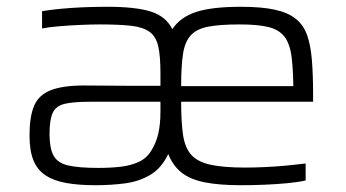

<svg xmlns="http://www.w3.org/2000/svg" viewBox="-20 -538 1019 566"><path d="M261 8Q212 8 175.5 1.5Q139 -5 114.5 -21Q90 -37 78.5 -65.5Q67 -94 67 -139Q67 -194 80.5 -226Q94 -258 129.5 -272Q165 -286 228 -286Q261 -286 298.5 -285.5Q336 -285 376 -285Q416 -285 453 -285V-322Q453 -373 446.5 -401.5Q440 -430 421 -444Q402 -458 366.5 -462Q331 -466 274 -466Q249 -466 216 -464.5Q183 -463 153 -460.5Q123 -458 104 -454V-505Q139 -511 189 -514.5Q239 -518 297 -518Q380 -518 424.5 -504Q469 -490 488 -452Q511 -487 557.5 -502.5Q604 -518 690 -518Q751 -518 790 -509.5Q829 -501 852 -482.5Q875 -464 885.5 -434Q896 -404 899.5 -360Q903 -316 903 -258V-238H514Q514 -179 519.5 -141Q525 -103 543.5 -82Q562 -61 600 -52.5Q638 -44 703 -44Q730 -44 762 -45.5Q794 -47 825.5 -50Q857 -53 881 -56V-6Q859 -1 827.5 2Q796 5 760.5 6.5Q725 8 691 8Q626 8 583.5 -0.5Q541 -9 515.5 -29Q490 -49 476 -84Q456 -42 423 -22.5Q390 -3 349 2.5Q308 8 261 8ZM270 -43Q306 -43 336 -46.5Q366 -50 389.5 -61Q413 -72 426 -94Q440 -116 446.5 -143.5Q453 -171 453 -210V-238H244Q197 -238 171 -232Q145 -226 135.5 -205.5Q126 -185 126 -143Q126 -102 137.5 -80Q149 -58 180 -50.5Q211 -43 270 -43ZM845 -256Q845 -325 840 -367Q835 -409 818.5 -430Q802 -451 770.5 -458.5Q739 -466 687 -466Q629 -466 594.5 -459.5Q560 -453 542.5 -434Q525 -415 519.5 -379Q514 -343 514 -284H869Z"/></svg>

Font: Saira SemiExpanded Light
Style: Regular
Weight: 300
Width: 6
Designer: Hector Gatti with collaboration of the Omnibus-Type team
Foundry: Omnibus-Type
Version: Version 1.101